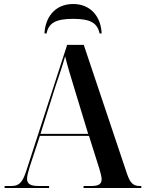

<svg xmlns="http://www.w3.org/2000/svg" viewBox="-20 -938 725 958"><path d="M202 -771H212C223 -821 254 -844 345 -844C435 -844 466 -821 477 -771H487C485 -846 439 -918 345 -918C250 -918 205 -846 202 -771ZM3 0H225V-10H173C132 -10 115 -20 115 -46C115 -61 121 -82 129 -108L179 -260H424L476 -95C482 -75 487 -56 487 -44C487 -20 473 -10 436 -10H397V0H685V-10H678C645 -10 630 -24 614 -70L398 -714H315L111 -85C92 -27 75 -10 37 -10H3ZM182 -270 256 -505C274 -558 291 -607 305 -657C316 -610 335 -550 353 -490L420 -270Z"/></svg>

Font: Noto Serif Display SemiCondensed SemiBold
Style: Regular
Weight: 600
Width: 4
Designer: Monotype Design Team
Foundry: Monotype Imaging Inc.
Version: Version 2.009